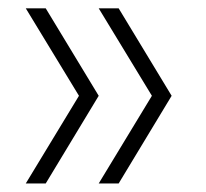

<svg xmlns="http://www.w3.org/2000/svg" viewBox="-20 -511 496 462"><path d="M42 -69.5 170 -280.5 42 -491H90L217.5 -280.5L90 -69.5ZM217.5 -69.5 345.5 -280.5 217.5 -491H265.5L393 -280.5L265.5 -69.5Z"/></svg>

Font: Encode Sans XLt
Style: Regular
Weight: 200
Designer: Multiple Designers
Foundry: Impallari Type
Version: Version 3.002; ttfautohint (v1.8.3) -l 8 -r 50 -G 200 -x 14 